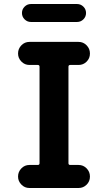

<svg xmlns="http://www.w3.org/2000/svg" viewBox="-20 -940 540 960"><path d="M365.2 -919.9Q383.8 -919.9 397 -906.7Q410.2 -893.6 410.2 -875Q410.2 -856.4 397 -843.3Q383.8 -830.1 365.2 -830.1H134.8Q116.2 -830.1 103 -843.3Q89.8 -856.4 89.8 -875Q89.8 -893.6 103 -906.7Q116.2 -919.9 134.8 -919.9ZM373 -730.5Q396.5 -730.5 413.1 -713.4Q429.7 -696.3 429.7 -672.9V-671.9Q429.7 -648.4 413.1 -631.8Q396.5 -615.2 373 -615.2H331.1Q322.3 -615.2 322.3 -606.4V-124Q322.3 -115.2 331.1 -115.2H373Q396.5 -115.2 413.1 -98.1Q429.7 -81.1 429.7 -57.6V-56.6Q429.7 -33.2 413.1 -16.6Q396.5 0 373 0H127Q103.5 0 86.9 -17.1Q70.3 -34.2 70.3 -56.6V-57.6Q70.3 -81.1 86.9 -98.1Q103.5 -115.2 127 -115.2H168.9Q177.7 -115.2 177.7 -124V-606.4Q177.7 -615.2 168.9 -615.2H127Q103.5 -615.2 86.9 -632.3Q70.3 -649.4 70.3 -671.9V-672.9Q70.3 -696.3 86.9 -713.4Q103.5 -730.5 127 -730.5Z"/></svg>

Font: Rounded Mgen+ 2m bold
Style: Bold
Weight: 700
Designer: [Source Han Sans]
Ryoko NISHIZUKA  (kana & ideographs); Paul D. Hunt (Latin, Greek & Cyrillic); Wenlong ZHANG  (bopomofo
Version: Version 1.059.20150602